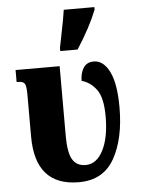

<svg xmlns="http://www.w3.org/2000/svg" viewBox="-56 -840 663 894"><g transform="rotate(-5 276.0 -393.0)"><path d="M243 -621 254 -676Q272 -765 276 -796H419V-784Q387 -703 324 -606H243ZM73 -221V-418Q73 -456 66 -468Q59 -480 33 -480H28V-536H234V-210Q234 -132 253.5 -99.5Q273 -67 315 -67Q366 -67 396.5 -126Q427 -185 427 -285Q427 -372 399 -410Q371 -448 330 -459Q330 -495 345.5 -519.5Q361 -544 394 -544Q439 -544 467 -488Q495 -432 495 -321Q495 -175 443 -82.5Q391 10 277 10Q73 10 73 -221Z"/></g></svg>

Font: Noto Serif CondBlack
Style: Regular
Weight: 900
Width: 3
Designer: Monotype Design Team
Foundry: Monotype Imaging Inc.
Version: Version 1.001